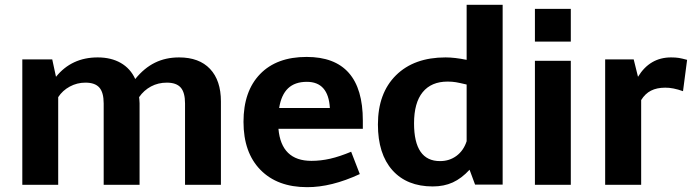

<svg xmlns="http://www.w3.org/2000/svg" viewBox="-20 -772 2892 802"><path d="M388.2 -532.2Q444.3 -532.2 484.6 -509Q524.9 -485.8 544.9 -441.9Q582 -487.8 627 -510Q671.9 -532.2 728 -532.2Q812 -532.2 857.4 -484.1Q902.8 -436 902.8 -348.1V0H752.9V-339.8Q752.9 -385.7 734.9 -406.2Q716.8 -426.8 676.8 -426.8Q640.6 -426.8 610.8 -410.9Q581.1 -395 561 -366.2Q561 -364.3 562 -357.2Q563 -350.1 563 -340.8V0H413.1V-339.8Q413.1 -385.7 395 -406.2Q377 -426.8 336.9 -426.8Q301.8 -426.8 271.5 -410.4Q241.2 -394 223.1 -366.2V0H73.2V-523.9H198.2L213.9 -451.2Q279.3 -532.2 388.2 -532.2Z M1280.8 -100.1Q1319.8 -100.1 1359.4 -109.1Q1398.9 -118.2 1446.8 -138.2L1482.9 -44.9Q1363.8 10.3 1262.7 9.8Q1138.7 9.8 1067.9 -62.5Q997.1 -134.8 997.1 -263.2Q997.1 -391.1 1066.4 -462.6Q1135.7 -534.2 1260.7 -534.2Q1495.6 -534.2 1495.6 -268.1V-233.9H1143.1Q1154.8 -100.1 1280.8 -100.1ZM1261.7 -430.2Q1211.9 -430.2 1183.3 -403.1Q1154.8 -376 1146 -320.8H1357.9Q1351.6 -430.2 1261.7 -430.2Z M1941.4 -63Q1908.2 -26.9 1871.3 -10Q1834.5 6.8 1787.6 6.8Q1679.7 6.8 1619.1 -61Q1558.6 -128.9 1558.6 -252Q1558.6 -382.8 1634 -457.5Q1709.5 -532.2 1841.3 -532.2Q1879.4 -532.2 1929.2 -522V-752H2079.6V-1H1964.4ZM1929.2 -182.1V-418.9Q1900.4 -425.8 1884.8 -428.5Q1869.1 -431.2 1849.6 -431.2Q1781.7 -431.2 1745.6 -387Q1709.5 -342.8 1709.5 -256.8Q1709.5 -98.6 1818.4 -99.1Q1857.4 -99.1 1887 -121.1Q1916.5 -143.1 1929.2 -182.1Z M2214.4 -734.9H2364.3V-598.1H2214.4ZM2214.4 -518.1H2364.3V0H2214.4Z M2783.2 -532.2Q2802.2 -532.2 2815.7 -530Q2829.1 -527.8 2850.1 -522L2833 -391.1Q2791 -406.2 2758.8 -405.8Q2723.6 -405.8 2699.2 -393.3Q2674.8 -380.9 2658.2 -354V0H2507.8V-523.9H2627L2645 -451.2Q2694.3 -532.2 2783.2 -532.2Z"/></svg>

Font: Sarala
Style: Bold
Weight: 700
Designer: Andres Torresi
Foundry: Huerta Tipografica
Version: Version 1.004;PS 001.003;hotconv 1.0.70;makeotf.lib2.5.58329